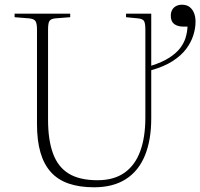

<svg xmlns="http://www.w3.org/2000/svg" viewBox="-20 -781 850 815"><path d="M379 14Q317 14 271 -2Q225 -18 195.5 -51Q166 -84 151.5 -134.5Q137 -185 137 -254V-656Q137 -682 130.5 -691.5Q124 -701 104 -703L42 -708V-723H278V-708L214 -703Q196 -701 190 -692Q184 -683 184 -656V-272Q184 -187 205 -129.5Q226 -72 272 -44Q318 -16 394 -16Q463 -16 508 -47.5Q553 -79 575 -138.5Q597 -198 597 -282V-656Q597 -682 591.5 -691.5Q586 -701 566 -703L515 -708V-723H622V-502Q669 -517 698.5 -536Q728 -555 744.5 -576.5Q761 -598 768 -621.5Q775 -645 776 -668H760Q734 -668 719.5 -679Q705 -690 705 -714Q705 -728 710.5 -738.5Q716 -749 727 -755Q738 -761 752 -761Q772 -761 784.5 -751.5Q797 -742 803.5 -726Q810 -710 810 -689Q810 -661 800.5 -631Q791 -601 770 -573Q749 -545 712.5 -521.5Q676 -498 622 -483V-279Q622 -186 595 -120.5Q568 -55 514 -20.5Q460 14 379 14Z"/></svg>

Font: Literata 60pt ExtraLight
Style: Regular
Weight: 250
Designer: Latin by Veronika Burian and Jose Scaglione. Greek by Irene Vlachou. Cyrillic by Vera Evstafieva.
Foundry: TypeTogether
Version: Version 3.103;gftools[0.9.29]